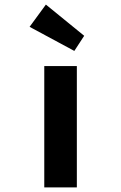

<svg xmlns="http://www.w3.org/2000/svg" viewBox="-20 -817 528 837"><path d="M173 0V-529H315V0ZM304 -595 109 -700 180 -797 347 -661Z"/></svg>

Font: Lexend Tera SemiBold
Style: Regular
Weight: 600
Version: Version 1.007